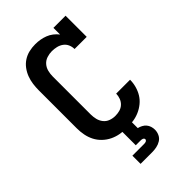

<svg xmlns="http://www.w3.org/2000/svg" viewBox="-281 -842 1162 1162"><g transform="rotate(-45 300.0 -261.5)"><path d="M297 8Q269 8 240 3Q211 -2 185 -14.5Q159 -27 137.5 -47.5Q116 -68 103 -93.5Q90 -119 84.5 -147.5Q79 -176 79 -205V-530Q79 -556 82.5 -582.5Q86 -609 95.5 -634Q105 -659 121 -680.5Q137 -702 159.5 -716.5Q182 -731 208 -737Q234 -743 261 -743Q282 -743 302.5 -739.5Q323 -736 342.5 -728.5Q362 -721 379 -708Q396 -695 409 -678V-735H513V-554H409Q409 -574 401 -592Q393 -610 377 -621.5Q361 -633 341.5 -637.5Q322 -642 302 -642Q281 -642 259.5 -635Q238 -628 223.5 -611.5Q209 -595 203.5 -573.5Q198 -552 198 -530V-205Q198 -184 203 -163Q208 -142 221.5 -125Q235 -108 255.5 -100.5Q276 -93 297 -93Q317 -93 335.5 -98Q354 -103 368 -116Q382 -129 389 -147.5Q396 -166 396 -185Q396 -185 396 -185Q396 -185 396 -185H515Q515 -185 515 -184.5Q515 -184 515 -184Q515 -157 507.5 -130Q500 -103 486 -80Q472 -57 450.5 -39.5Q429 -22 404 -11Q379 0 352 4Q325 8 297 8ZM200 220V150H300Q304 150 308 149.5Q312 149 316 147.5Q320 146 323 142.5Q326 139 326 135Q326 131 323 127.5Q320 124 316 122.5Q312 121 308 120.5Q304 120 300 120H259V0H341V55Q355 58 368 65Q381 72 390 82.5Q399 93 403.5 107Q408 121 408 135Q408 155 399.5 173Q391 191 374.5 201.5Q358 212 338.5 216Q319 220 300 220Z"/></g></svg>

Font: Iosevka Curly Slab Extended
Style: Bold
Weight: 700
Width: 7
Monospace: yes
Designer: Belleve Invis
Foundry: Belleve Invis
Version: Version 11.1.0; ttfautohint (v1.8.3)